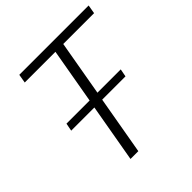

<svg xmlns="http://www.w3.org/2000/svg" viewBox="-188 -836 973 973"><g transform="rotate(-45 298.0 -350.0)"><path d="M367 -653 315 -356H482L474 -314H307L252 0H196L251 -314H85L93 -356H259L311 -653H91L99 -700H596L588 -653Z"/></g></svg>

Font: Sarabun ExtraLight
Style: Italic
Weight: 275
Italic angle: -10°
Designer: Suppakit Chalermlarp | Katatrad Co.,Ltd.
Foundry: Cadson Demak Co.,Ltd.
Version: Version 1.000; ttfautohint (v1.6)